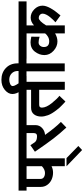

<svg xmlns="http://www.w3.org/2000/svg" viewBox="736 -1661 1179 2711"><g transform="rotate(-90 1325.5 -305.5)"><path d="M243.2 -146Q189.9 -146 144.3 -167Q98.6 -188 70.3 -228Q42 -268.1 42 -317.9V-520H-9.8V-632.8H528.8V-520H445.8V20H334V-167Q292.5 -146 243.2 -146ZM154.8 -321.8Q154.8 -292 178.7 -275.9Q202.6 -259.8 238.8 -259.8Q287.6 -259.8 334 -303.2V-520H154.8Z M619.6 210.9 562.5 264.2 333.5 43.9H448.7Z M914.6 -396Q914.6 -338.9 874.3 -301Q834 -263.2 776.4 -258.8Q879.4 -113.8 959.5 -35.2L880.4 42Q795.9 -48.3 724.6 -141.1Q654.3 -232.4 538.6 -401.9L630.4 -465.8L672.4 -403.8Q695.3 -372.1 759.8 -372.1Q801.8 -372.1 801.8 -418V-520H508.8V-632.8H1003.4V-520H914.6Z M1206.1 -341.8Q1181.2 -341.8 1171.9 -333.7Q1162.6 -325.7 1161.1 -303.2Q1162.6 -240.2 1225.1 -163.1Q1290 -83.5 1328.1 -56.2L1247.1 28.8Q1227.1 8.8 1213.4 -2Q1210.4 -4.4 1189 -25.9Q1163.1 -51.8 1159.2 -56.2Q1156.2 -59.6 1131.3 -90.8Q1073.2 -164.1 1054.2 -217.8Q1035.2 -270.5 1035.2 -312Q1035.2 -376 1067.1 -416Q1099.1 -456.1 1159.2 -456.1H1413.1V-520H983.4V-632.8H1606.9V-520H1526.4V20H1413.1V-341.8Z M1555.7 -764.2Q1523.4 -764.2 1494.6 -751.2Q1465.8 -738.3 1465.8 -714.8Q1465.8 -680.7 1533.7 -592.8H1404.8Q1353.5 -660.2 1353.5 -720.2Q1353.5 -777.8 1410.6 -826.2Q1468.3 -875 1553.7 -875Q1654.8 -875 1720.7 -812Q1786.6 -749 1786.6 -645V-632.8H1872.6V-521H1785.6V19H1673.8V-521H1586.9V-632.8H1677.7Q1678.7 -636.7 1678.7 -644Q1678.7 -697.3 1644 -730.7Q1609.4 -764.2 1555.7 -764.2Z M2488.3 -292Q2488.3 -316.4 2470.7 -332.3Q2453.1 -348.1 2427.2 -348.1Q2387.2 -348.1 2322.3 -244.1V20H2209.5V-117.2Q2153.3 -84 2096.2 -84Q2024.4 -84 1964.4 -138.2Q1903.3 -193.4 1903.3 -268.1Q1903.3 -339.4 1951.2 -401.9Q1998.5 -463.9 2083.5 -463.9Q2107.9 -463.9 2163.1 -453.1L2162.1 -335.9Q2115.7 -350.1 2081.5 -350.1Q2053.2 -350.1 2035.2 -328.4Q2017.1 -306.6 2017.1 -275.9Q2017.1 -200.2 2098.1 -200.2Q2131.3 -200.2 2161.4 -217Q2191.4 -233.9 2209.5 -257.8V-520H1852.5V-632.8H2661.1V-520H2322.3V-415Q2374.5 -461.9 2432.1 -461.9Q2497.1 -461.9 2549.3 -411.1Q2601.1 -360.8 2601.1 -293.9Q2601.1 -201.2 2463.4 -41L2366.2 -111.8Q2382.8 -126 2401.4 -145.3Q2419.9 -164.6 2440.7 -189.9Q2461.4 -215.3 2474.9 -242.9Q2488.3 -270.5 2488.3 -292Z"/></g></svg>

Font: Miedinger*
Style: Bold
Weight: 700
Version: Version 001.000